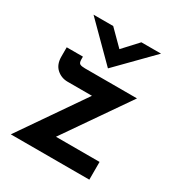

<svg xmlns="http://www.w3.org/2000/svg" viewBox="-157 -756 802 862"><g transform="rotate(30 243.5 -325.5)"><path d="M128 -332Q95 -332 71 -353.5Q47 -375 47 -416V-464H131V-450Q131 -432 139 -427.5Q147 -423 165 -423H435L206 -92H432V0H25L254 -332ZM180 -651 256 -575 326 -651H428L255 -475H254L78 -651Z"/></g></svg>

Font: Synthetic SemiBold
Style: Regular
Weight: 600
Designer: Santiago Orozco
Foundry: Typemade
Version: Version 2.000; ttfautohint (v1.8.4.7-5d5b)